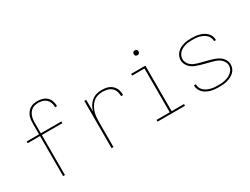

<svg xmlns="http://www.w3.org/2000/svg" viewBox="-64 -1283 2379 1830"><g transform="rotate(-30 1125.0 -367.5)"><path d="M235 0V-441H99V-460H235V-579Q235 -600 237.5 -620.5Q240 -641 247.5 -660Q255 -679 268 -695.5Q281 -712 298 -723Q315 -734 335.5 -738.5Q356 -743 377 -743Q404 -743 430.5 -736Q457 -729 477.5 -711Q498 -693 508 -667Q518 -641 518 -614Q518 -612 518 -610.5Q518 -609 518 -607H497Q497 -609 497 -610.5Q497 -612 497 -613Q497 -636 488.5 -658.5Q480 -681 463 -696.5Q446 -712 423 -718Q400 -724 377 -724Q359 -724 341 -720Q323 -716 308.5 -706Q294 -696 283 -681Q272 -666 266 -649.5Q260 -633 257.5 -615Q255 -597 255 -579V-460H481V-441H255V0Z M768 0V-520H789V-391Q797 -420 812 -446Q827 -472 849.5 -491Q872 -510 901 -519Q930 -528 959 -528Q980 -528 1000 -525.5Q1020 -523 1039 -515Q1058 -507 1073.5 -493.5Q1089 -480 1099 -462.5Q1109 -445 1112.5 -424.5Q1116 -404 1116 -384H1095Q1095 -410 1086.5 -436Q1078 -462 1058 -479Q1038 -496 1012 -502.5Q986 -509 959 -509Q932 -509 905.5 -501Q879 -493 858.5 -475Q838 -457 824 -433Q810 -409 802 -383Q794 -357 791.5 -330Q789 -303 789 -276V0Z M1274 0V-19H1419V-501H1283V-520H1440V-19H1576V0ZM1425 -644Q1420 -644 1414.5 -645.5Q1409 -647 1405.5 -650.5Q1402 -654 1400.5 -659.5Q1399 -665 1399 -670Q1399 -675 1400.5 -680.5Q1402 -686 1405.5 -689.5Q1409 -693 1414.5 -695Q1420 -697 1425 -697Q1430 -697 1435.5 -695Q1441 -693 1444.5 -689.5Q1448 -686 1450 -680.5Q1452 -675 1452 -670Q1452 -665 1450 -659.5Q1448 -654 1444.5 -650.5Q1441 -647 1435.5 -645.5Q1430 -644 1425 -644Z M1949 8Q1927 8 1904.5 6Q1882 4 1860.5 -1.5Q1839 -7 1818.5 -17Q1798 -27 1782 -42.5Q1766 -58 1756.5 -78.5Q1747 -99 1747 -122Q1747 -123 1747 -124Q1747 -125 1747 -126H1768Q1768 -125 1768 -124Q1768 -123 1768 -123Q1768 -103 1776.5 -84.5Q1785 -66 1800 -53Q1815 -40 1833 -32Q1851 -24 1870.5 -19Q1890 -14 1909.5 -12.5Q1929 -11 1949 -11Q1969 -11 1988.5 -12.5Q2008 -14 2027.5 -19Q2047 -24 2065 -32.5Q2083 -41 2098 -54Q2113 -67 2122 -85.5Q2131 -104 2131 -124Q2131 -147 2118.5 -168Q2106 -189 2087 -202.5Q2068 -216 2046 -223.5Q2024 -231 2001 -237H2000H1998Q1973 -244 1947.5 -250.5Q1922 -257 1897 -264Q1872 -271 1847.5 -280.5Q1823 -290 1802.5 -306.5Q1782 -323 1769.5 -346.5Q1757 -370 1757 -397Q1757 -418 1765.5 -439Q1774 -460 1789 -475.5Q1804 -491 1823.5 -501.5Q1843 -512 1864.5 -518Q1886 -524 1907.5 -526Q1929 -528 1951 -528Q1973 -528 1994.5 -526Q2016 -524 2037 -518Q2058 -512 2077.5 -502Q2097 -492 2112.5 -476.5Q2128 -461 2136.5 -441Q2145 -421 2145 -399Q2145 -398 2145 -397Q2145 -396 2145 -395H2124Q2124 -396 2124 -396.5Q2124 -397 2124 -398Q2124 -417 2116 -435Q2108 -453 2094 -466Q2080 -479 2062.5 -487.5Q2045 -496 2026.5 -501Q2008 -506 1989 -507.5Q1970 -509 1951 -509Q1932 -509 1912.5 -507.5Q1893 -506 1874.5 -501Q1856 -496 1838.5 -487.5Q1821 -479 1807.5 -465.5Q1794 -452 1785.5 -434Q1777 -416 1777 -397Q1777 -376 1787 -356.5Q1797 -337 1813 -323.5Q1829 -310 1848.5 -302Q1868 -294 1888 -288.5Q1908 -283 1928.5 -278Q1949 -273 1969.5 -267.5Q1990 -262 2010 -256.5Q2030 -251 2050 -243.5Q2070 -236 2088 -225.5Q2106 -215 2120.5 -199.5Q2135 -184 2143 -164.5Q2151 -145 2151 -124Q2151 -101 2142 -80Q2133 -59 2116.5 -43.5Q2100 -28 2080 -18Q2060 -8 2038 -2Q2016 4 1993.5 6Q1971 8 1949 8Z"/></g></svg>

Font: Zed Sans Thin Extended
Style: Regular
Weight: 100
Width: 7
Designer: Belleve Invis
Foundry: Belleve Invis
Version: Version 1.0.0; ttfautohint (v1.8.4)